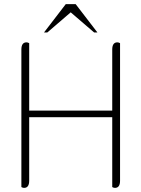

<svg xmlns="http://www.w3.org/2000/svg" viewBox="-20 -910 688 934"><path d="M564 -700V-31Q564 4 539 4Q533 4 526 0V-340H122V-31Q122 4 97 4Q91 4 84 0V-669Q84 -704 109 -704Q115 -704 122 -700V-372H526V-669Q526 -704 551 -704Q557 -704 564 -700ZM300 -890H348L454 -752H438L324 -850L210 -752H194Z"/></svg>

Font: Thasadith
Style: Regular
Weight: 400
Designer: Cadson Demak Co.,Ltd.
Foundry: Cadson Demak Co.,Ltd.
Version: Version 1.000; ttfautohint (v1.6)